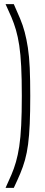

<svg xmlns="http://www.w3.org/2000/svg" viewBox="-20 -763 217 933"><path d="M7 150Q23 115 35.5 86Q48 57 57.5 24Q67 -9 73.5 -51.5Q80 -94 83 -154Q86 -214 86 -297Q86 -380 83 -440Q80 -500 73.5 -542.5Q67 -585 57.5 -617.5Q48 -650 35.5 -679.5Q23 -709 7 -743H47Q64 -705 77.5 -673Q91 -641 100 -607Q109 -573 115.5 -531Q122 -489 124.5 -432.5Q127 -376 127 -297Q127 -218 124.5 -161Q122 -104 116.5 -62Q111 -20 101.5 14Q92 48 78.5 80Q65 112 47 150Z"/></svg>

Font: Saira UltraCondensed ExtraLight
Style: Regular
Weight: 250
Width: 1
Designer: Hector Gatti with collaboration of the Omnibus-Type team
Foundry: Omnibus-Type
Version: Version 1.101